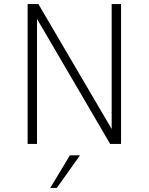

<svg xmlns="http://www.w3.org/2000/svg" viewBox="-20 -710 733 947"><path d="M530.8 -689.9H577.1V0H523.4L162.6 -616.7V0H116.2V-689.9H169.4L530.8 -73.7ZM228 216.8 324.7 56.2H374.5L260.3 216.8Z"/></svg>

Font: HK Grotesk Light Legacy
Style: Regular
Weight: 300
Designer: Alfredo Marco Pradil
Foundry: Hanken Design Co.
Version: Version 2.022;PS 002.022;hotconv 1.0.88;makeotf.lib2.5.64775